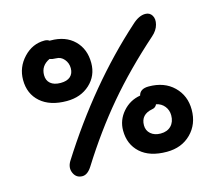

<svg xmlns="http://www.w3.org/2000/svg" viewBox="-104 -866 1150 1007"><g transform="rotate(-15 471.0 -362.5)"><path d="M248 -395Q157.2 -395 105.7 -440.2Q54.2 -485.4 54.2 -561Q54.2 -629.9 102.1 -680.9Q149.9 -731.9 215.8 -731.9Q231.4 -731.9 242.2 -724.1H247.1Q328.1 -724.1 375.5 -677.5Q422.9 -630.9 422.9 -555.2Q422.9 -485.8 373.5 -440.4Q324.2 -395 248 -395ZM225.1 6.8Q191.9 6.8 178 -23.4Q164.1 -53.7 183.1 -85.9Q409.2 -443.4 689.9 -694.8Q727.5 -730 762.2 -730Q786.6 -730 798.6 -710.2Q810.5 -690.4 802.7 -660.9Q794.9 -631.3 767.1 -606.9Q612.8 -470.2 496.8 -333.3Q380.9 -196.3 277.8 -32.2Q253.4 6.8 225.1 6.8ZM167 -557.1Q167 -527.8 186.3 -511.5Q205.6 -495.1 241.2 -495.1Q275.9 -495.1 293.9 -511.2Q312 -527.3 312 -556.2Q312 -584.5 294.4 -605.2Q276.9 -626 251 -626Q231.4 -626 216.8 -631.8Q167 -608.4 167 -557.1ZM686 -2Q593.3 -2 542.7 -47.9Q492.2 -93.8 492.2 -168.9Q492.2 -225.6 530.3 -269.5Q568.4 -313.5 626 -323.2Q634.3 -357.9 681.2 -357.9Q766.1 -357.9 817.1 -308.1Q868.2 -258.3 868.2 -182.1Q868.2 -103.5 817.4 -52.7Q766.6 -2 686 -2ZM605 -167Q605 -138.7 625.5 -120.8Q646 -103 679.2 -103Q715.3 -103 736.1 -124.3Q756.8 -145.5 756.8 -181.2Q756.8 -209.5 740 -230.7Q723.1 -252 694.8 -257.8Q687.5 -240.7 668.9 -237.8Q605 -226.1 605 -167Z"/></g></svg>

Font: Shantell Sans Bouncy
Style: Regular
Weight: 500
Designer: Stephen Nixon, Anya Danilova, Shantell Martin
Foundry: Arrow Type
Version: Version 1.006;[9816181b4]